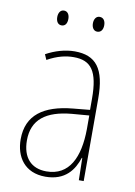

<svg xmlns="http://www.w3.org/2000/svg" viewBox="-82 -753 573 817"><g transform="rotate(10 205.0 -345.0)"><path d="M104 -668C104 -651 111 -636 128 -636C144 -636 152 -649 152 -668C152 -686 144 -700 128 -700C111 -700 104 -684 104 -668ZM258 -668C258 -651 266 -636 282 -636C299 -636 307 -650 307 -668C307 -686 299 -700 282 -700C266 -700 258 -685 258 -668ZM203 -537C162 -537 118 -524 80 -503L90 -480C133 -504 170 -512 203 -512C278 -512 310 -471 310 -351V-303L237 -296C113 -284 41 -234 41 -129C41 -53 82 10 172 10C258 10 294 -43 311 -96H313L315 0H336V-356C336 -486 295 -537 203 -537ZM237 -273 311 -279V-220C310 -98 271 -13 172 -13C106 -13 68 -55 68 -129C68 -219 127 -263 237 -273Z"/></g></svg>

Font: Noto Sans Sinhala Condensed Thin
Style: Regular
Weight: 100
Width: 3
Designer: Jelle Bosma - Monotype Design Team
Foundry: Monotype Imaging Inc.
Version: Version 2.006